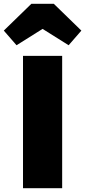

<svg xmlns="http://www.w3.org/2000/svg" viewBox="-78 -990 448 1010"><path d="M9 -752 146 -838 283 -752 350 -829 205 -970H87L-58 -829ZM249 -696H43V0H249Z"/></svg>

Font: Fira Sans Heavy
Style: Regular
Weight: 900
Designer: bBox Type GmbH & Carrois Corporate GbR & Edenspiekermann AG
Foundry: bBox Type GmbH & Carrois Corporate GbR & Edenspiekermann AG
Version: Version 4.300;PS 004.300;hotconv 1.0.88;makeotf.lib2.5.64775